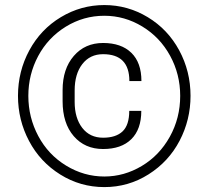

<svg xmlns="http://www.w3.org/2000/svg" viewBox="-20 -741 839 771"><path d="M547.4 -295.9Q547.4 -221.7 507.3 -182.1Q467.3 -142.6 394 -142.6Q320.8 -142.6 276.1 -194.3Q231.4 -246.1 231.4 -334.5V-379.4Q231.4 -464.4 276.4 -516.4Q321.3 -568.4 394 -568.4Q466.8 -568.4 507.3 -529.1Q547.9 -489.7 547.9 -415.5H499.5Q499.5 -523.4 394 -523.4Q341.3 -523.4 310.5 -483.6Q279.8 -443.8 279.8 -377.9V-331.5Q279.8 -267.1 310.3 -227.5Q340.8 -188 394 -188Q445.3 -188 472.2 -213.4Q499 -238.8 499 -295.9ZM93.8 -356Q93.8 -269.5 133.8 -194.6Q173.8 -119.6 245.6 -75.9Q317.4 -32.2 398.9 -32.2Q478.5 -32.2 549.3 -74.5Q620.1 -116.7 661.9 -191.9Q703.6 -267.1 703.6 -356Q703.6 -442.9 663.1 -517.1Q622.6 -591.3 551.5 -634.5Q480.5 -677.7 398.9 -677.7Q315.4 -677.7 244.1 -633.8Q172.9 -589.8 133.3 -515.9Q93.8 -441.9 93.8 -356ZM52.2 -356Q52.2 -454.6 97.9 -539.1Q143.6 -623.5 224.4 -672.1Q305.2 -720.7 398.9 -720.7Q492.7 -720.7 573.2 -672.1Q653.8 -623.5 699.5 -539.1Q745.1 -454.6 745.1 -356Q745.1 -259.8 701.2 -175.8Q657.2 -91.8 576.4 -40.8Q495.6 10.3 398.9 10.3Q302.7 10.3 221.9 -40.3Q141.1 -90.8 96.7 -174.8Q52.2 -258.8 52.2 -356Z"/></svg>

Font: TypoPRO Roboto
Style: Regular
Weight: 300
Designer: Google
Version: Version 2.136; 2016